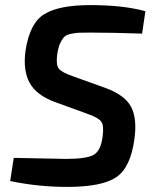

<svg xmlns="http://www.w3.org/2000/svg" viewBox="-20 -722 608 754"><path d="M326 -274 194 -322Q122 -349 96 -397.5Q70 -446 80 -521Q96 -631 154 -666.5Q212 -702 335 -702Q463 -702 551 -678L538 -590Q420 -594 336 -594Q304 -594 290.5 -593.5Q277 -593 258 -589Q239 -585 231 -576Q223 -567 216 -551.5Q209 -536 205 -511Q199 -468 210.5 -453Q222 -438 265 -423L393 -377Q470 -349 494.5 -303Q519 -257 508 -177Q493 -64 436.5 -26Q380 12 244 12Q130 12 20 -11L34 -102Q209 -98 239 -98Q320 -98 348 -114Q376 -130 383 -186Q389 -229 377.5 -244.5Q366 -260 326 -274Z"/></svg>

Font: Exo 2.0 Semi Bold
Style: Italic
Weight: 600
Italic angle: -8°
Designer: Natanael Gama
Version: Version 1.001;PS 001.001;hotconv 1.0.70;makeotf.lib2.5.58329